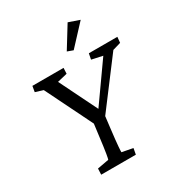

<svg xmlns="http://www.w3.org/2000/svg" viewBox="-213 -1056 1099 1190"><g transform="rotate(-30 337.0 -461.0)"><path d="M612 -632 670 -649 674 -690H470L462 -649L540 -632L349 -362L216 -632L287 -649L289 -690H66L59 -649L114 -632L279 -297L270 -227C254 -96 247 -66 244 -58L162 -43L160 0H408L416 -43L338 -58C338 -66 338 -96 354 -227L363 -302ZM357 -768 398 -753 530 -895 452 -922Z"/></g></svg>

Font: TPK Tissa Web
Style: Italic
Weight: 400
Italic angle: -7°
Designer: Jacques Le Bailly, Suppakit Chalermlarp | Katatrad Co.,Ltd.
Foundry: Jacques Le Bailly, Cadson Demak Co.,Ltd.
Version: Version 5.000;Glyphs 3.1.2 (3151)